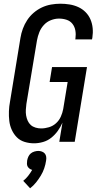

<svg xmlns="http://www.w3.org/2000/svg" viewBox="-20 -763 540 1033"><path d="M163 8Q137 8 112.5 0.5Q88 -7 71 -24Q54 -41 43.5 -64Q33 -87 30 -112.5Q27 -138 28 -164.5Q29 -191 34 -217L90 -559Q94 -584 103 -608.5Q112 -633 126.5 -655Q141 -677 161.5 -694.5Q182 -712 205.5 -723Q229 -734 254.5 -738.5Q280 -743 305 -743Q330 -743 354.5 -739Q379 -735 401 -725Q423 -715 440 -698Q457 -681 466.5 -659Q476 -637 478.5 -612Q481 -587 477 -561L475 -551H385L386 -557Q389 -578 385.5 -598.5Q382 -619 370 -634.5Q358 -650 338.5 -656.5Q319 -663 297 -663Q276 -663 254 -654.5Q232 -646 216 -628.5Q200 -611 191.5 -589.5Q183 -568 179 -546L122 -204Q120 -188 119 -172.5Q118 -157 120.5 -142Q123 -127 129 -113.5Q135 -100 145.5 -90.5Q156 -81 171 -76.5Q186 -72 201 -72Q222 -72 243.5 -78.5Q265 -85 281.5 -100Q298 -115 307 -135Q316 -155 320 -176L344 -322H247L260 -402H448L382 0H299L316 -103Q306 -80 291 -59Q276 -38 256 -22Q236 -6 211.5 1Q187 8 163 8ZM142 250 105 210Q120 198 132 182.5Q144 167 153 151Q145 149 138.5 144Q132 139 128.5 132.5Q125 126 125 117.5Q125 109 126 101Q128 90 132.5 80Q137 70 145 63Q153 56 164.5 52.5Q176 49 186 49Q196 49 205.5 52.5Q215 56 221 63Q227 70 228.5 80Q230 90 228 101Q225 122 218 142.5Q211 163 199.5 182Q188 201 174 218.5Q160 236 142 250Z"/></svg>

Font: Iosevka Term Curly Medium
Style: Italic
Weight: 500
Italic angle: -9°
Designer: Belleve Invis
Foundry: Belleve Invis
Version: Version 32.3.0